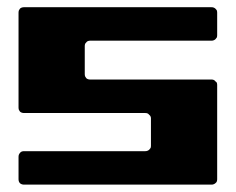

<svg xmlns="http://www.w3.org/2000/svg" viewBox="-20 -501 640 521"><path d="M569.3 -405.3Q569.3 -402.3 568.4 -399.4Q567.4 -397.5 564.5 -394.5Q562.5 -392.6 559.6 -391.6Q557.6 -390.6 553.7 -390.6Q549.8 -390.6 545.9 -390.6Q542 -390.6 538.1 -390.6Q460 -390.6 381.8 -390.6Q302.7 -390.6 224.6 -390.6Q221.7 -390.6 218.8 -389.6Q215.8 -388.7 213.9 -385.7Q211.9 -383.8 210.9 -381.8Q210 -378.9 210 -376Q210 -350.6 210 -299.8Q210 -296.9 210.9 -293.9Q211.9 -292 213.9 -289.1Q215.8 -287.1 218.8 -286.1Q221.7 -285.2 224.6 -285.2Q228.5 -285.2 232.4 -285.2Q237.3 -285.2 241.2 -285.2Q319.3 -285.2 397.5 -285.2Q475.6 -285.2 553.7 -285.2Q557.6 -285.2 559.6 -284.2Q562.5 -283.2 564.5 -280.3Q567.4 -278.3 568.4 -276.4Q569.3 -273.4 569.3 -270.5Q569.3 -266.6 569.3 -263.7Q569.3 -260.7 569.3 -257.8Q569.3 -196.3 569.3 -135.7Q569.3 -75.2 569.3 -14.6Q569.3 -11.7 568.4 -8.8Q567.4 -5.9 564.5 -3.9Q562.5 -2 559.6 -1Q557.6 0 553.7 0Q547.9 0 542 0Q535.2 0 528.3 0Q408.2 0 287.1 0Q166 0 44.9 0Q42 0 39.1 -1Q36.1 -2 34.2 -3.9Q32.2 -5.9 31.2 -8.8Q30.3 -11.7 30.3 -14.6Q30.3 -35.2 30.3 -75.2Q30.3 -79.1 31.2 -81.1Q32.2 -84 34.2 -85.9Q36.1 -88.9 39.1 -89.8Q42 -90.8 44.9 -90.8Q48.8 -90.8 52.7 -90.8Q56.6 -90.8 61.5 -90.8Q139.6 -90.8 217.8 -90.8Q295.9 -90.8 374 -90.8Q377.9 -90.8 379.9 -91.8Q382.8 -92.8 384.8 -94.7Q387.7 -97.7 388.7 -99.6Q389.6 -102.5 389.6 -105.5Q389.6 -129.9 389.6 -179.7Q389.6 -182.6 388.7 -184.6Q387.7 -187.5 384.8 -189.5Q382.8 -192.4 379.9 -193.4Q377.9 -194.3 374 -194.3Q370.1 -194.3 366.2 -194.3Q362.3 -194.3 358.4 -194.3Q280.3 -194.3 201.2 -194.3Q123 -194.3 44.9 -194.3Q42 -194.3 39.1 -195.3Q36.1 -196.3 34.2 -198.2Q32.2 -201.2 31.2 -203.1Q30.3 -206.1 30.3 -209Q30.3 -212.9 30.3 -215.8Q30.3 -218.8 30.3 -221.7Q30.3 -283.2 30.3 -344.7Q30.3 -405.3 30.3 -466.8Q30.3 -469.7 31.2 -472.7Q32.2 -474.6 34.2 -477.5Q36.1 -479.5 39.1 -480.5Q42 -481.4 44.9 -481.4Q50.8 -481.4 57.6 -481.4Q63.5 -481.4 70.3 -481.4Q191.4 -481.4 312.5 -481.4Q433.6 -481.4 553.7 -481.4Q557.6 -481.4 559.6 -480.5Q562.5 -479.5 564.5 -477.5Q567.4 -474.6 568.4 -472.7Q569.3 -469.7 569.3 -466.8Q569.3 -446.3 569.3 -405.3Z"/></svg>

Font: pil love
Style: regular
Weight: 400
Designer: pierpaolo belleggia, riccardo antolini, manuela ilari
Foundry: pil communication
Version: Version 1.2